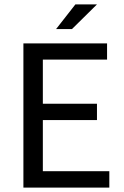

<svg xmlns="http://www.w3.org/2000/svg" viewBox="-20 -853 563 873"><path d="M86.4 0V-655.8H466.8V-582H174.8V-381.3H420.9V-307.1H174.8V-74.7H477.1V0ZM234.9 -720.7 322.8 -833H420.9L307.1 -720.7Z"/></svg>

Font: Varta Medium
Style: Regular
Weight: 500
Designer: Joana Correia, Viktoriya Grabowska, Eben Sorkin
Foundry: Sorkin Type Co.
Version: Version 1.004